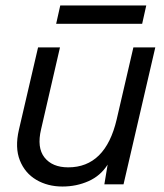

<svg xmlns="http://www.w3.org/2000/svg" viewBox="-20 -673 598 701"><path d="M208 8Q154 8 112.5 -16.5Q71 -41 52.5 -87.5Q34 -134 49 -199L119 -500H199L130 -201Q114 -134 142.5 -98Q171 -62 229 -62Q365 -62 406 -237L467 -500H547L431 0H361L373 -72Q347 -31 303 -11.5Q259 8 208 8ZM514 -653 499 -586H185L200 -653Z"/></svg>

Font: Prodigy Sans
Style: Italic
Weight: 400
Italic angle: -13°
Designer: Wei Huang
Foundry: Wei Huang
Version: Version 1.003; ttfautohint (v1.8.3)